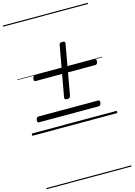

<svg xmlns="http://www.w3.org/2000/svg" viewBox="-201 -1087 1166 1664"><g transform="rotate(-15 381.5 -255.0)"><path d="M376 -229Q361 -229 355.5 -234.5Q350 -240 352 -250L433 -700Q435 -711 441 -715Q447 -719 460 -719Q476 -719 482 -714Q488 -709 485 -698L405 -249Q402 -239 396 -234Q390 -229 376 -229ZM88 -98Q78 -98 74.5 -104Q71 -110 73 -123Q77 -148 96 -148H630Q639 -148 642.5 -141.5Q646 -135 644 -122Q640 -98 621 -98ZM152 -451Q142 -451 138.5 -457Q135 -463 137 -476Q141 -501 160 -501H693Q703 -501 706.5 -494.5Q710 -488 708 -475Q704 -451 685 -451ZM0 469H763V479H0ZM0 -20H763V0H0ZM0 -505H763V-500H0ZM0 -989H763V-979H0Z"/></g></svg>

Font: Playwrite DE VA Guides
Style: Regular
Weight: 400
Designer: Veronika Burian, José Scaglione
Foundry: TypeTogether
Version: Version 1.003